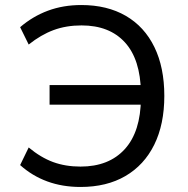

<svg xmlns="http://www.w3.org/2000/svg" viewBox="-20 -734 748 763"><path d="M300 9Q228 9 168 -13Q108 -35 60 -78L94 -148Q142 -108 191 -90Q240 -72 300 -72Q413 -72 476 -141.5Q539 -211 540 -343L569 -318H177V-396H569L540 -367Q538 -498 476.5 -565.5Q415 -633 304 -633Q243 -633 193 -614.5Q143 -596 94 -557L60 -626Q110 -669 170.5 -691.5Q231 -714 303 -714Q406 -714 480 -671Q554 -628 593.5 -547Q633 -466 633 -353Q633 -240 593 -159Q553 -78 478.5 -34.5Q404 9 300 9Z"/></svg>

Font: Nunito Sans 8pt
Style: Regular
Weight: 400
Version: Version 3.101;gftools[0.9.27]